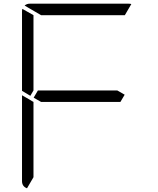

<svg xmlns="http://www.w3.org/2000/svg" viewBox="-20 -1020 856 1038"><path d="M161 -735V-531L144 -502L99 -529V-959Q99 -968 101 -972L161 -938ZM631 -469H408H202L162 -492L185 -531H408H614L654 -508ZM202 -938 113 -990Q125 -1000 140 -1000H408H676Q686 -1000 690 -998L655 -938H408ZM126 -2Q99 -12 99 -41V-500V-505L139 -482L152 -474L161 -469V-265V-62Z"/></svg>

Font: DSEG7 Modern
Style: Light
Weight: 300
Designer: Keshikan(Twitter:@keshinomi_88pro)
Version: Version 0.46